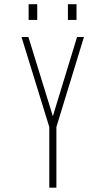

<svg xmlns="http://www.w3.org/2000/svg" viewBox="-20 -872 490 892"><path d="M209 0V-282L80 -700H112L225.5 -332L338 -700H370L242 -282V0ZM113 -852.5H153V-779.5H113ZM295.5 -852.5H335.5V-779.5H295.5Z"/></svg>

Font: Trispace Condensed Thin
Style: Regular
Weight: 100
Width: 3
Designer: Tyler Finck
Foundry: Etcetera Type Company
Version: Version 1.210; ttfautohint (v1.8.3)